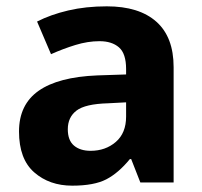

<svg xmlns="http://www.w3.org/2000/svg" viewBox="-20 -576 639 606"><path d="M317 -556Q419 -556 473.5 -507.5Q528 -459 528 -364V0H423L394 -74H390Q354 -30 315.5 -10Q277 10 208 10Q136 10 88 -32Q40 -74 40 -161Q40 -246 102 -289.5Q164 -333 287 -338L378 -341V-358Q378 -407 355.5 -426.5Q333 -446 294 -446Q257 -446 218 -434Q179 -422 141 -405L97 -508Q140 -530 195.5 -543Q251 -556 317 -556ZM321 -250Q249 -248 221.5 -227Q194 -206 194 -168Q194 -133 213.5 -116.5Q233 -100 266 -100Q313 -100 345.5 -128Q378 -156 378 -208V-253Z"/></svg>

Font: Noto Sans Meetei Mayek
Style: Bold
Weight: 700
Designer: Monotype Design Team and Neelakash Kshetrimayum
Foundry: Monotype Imaging Inc.
Version: Version 2.002; ttfautohint (v1.8.4.7-5d5b)